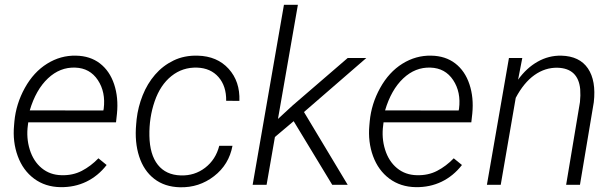

<svg xmlns="http://www.w3.org/2000/svg" viewBox="-20 -770 2564 800"><path d="M231.9 9.8Q168.5 8.8 122.1 -25.6Q75.7 -60.1 54 -119.4Q32.2 -178.7 38.6 -247.6L40 -264.2Q46.9 -337.4 83.5 -403.6Q120.1 -469.7 176.3 -504.6Q232.4 -539.6 296.4 -538.1Q355.5 -537.1 396.2 -505.9Q437 -474.6 455.6 -418.9Q474.1 -363.3 467.3 -295.9L463.4 -260.3H97.7L96.2 -248.5Q88.9 -195.3 104 -146.7Q119.1 -98.1 153.6 -69.6Q188 -41 236.3 -40Q283.2 -38.6 320.8 -58.1Q358.4 -77.6 390.1 -110.4L424.3 -82.5Q388.7 -36.6 339.6 -12.9Q290.5 10.7 231.9 9.8ZM293.5 -488.3Q230 -490.7 179.7 -443.4Q129.4 -396 104 -310.1L410.6 -309.6L412.1 -316.9Q420.9 -386.2 387.7 -436.3Q354.5 -486.3 293.5 -488.3Z M732.9 -39.1Q790.5 -37.1 834.7 -71Q878.9 -105 893.6 -162.6H948.7Q934.1 -84 871.8 -35.9Q809.6 12.2 730 10.3Q666 8.8 622.6 -24.9Q579.1 -58.6 559.8 -118.2Q540.5 -177.7 547.4 -252.4L549.3 -273.4Q555.2 -324.7 574.5 -373Q593.8 -421.4 626 -458.7Q658.2 -496.1 702.9 -517.8Q747.6 -539.6 803.7 -538.1Q884.8 -536.1 932.6 -483.4Q980.5 -430.7 977.5 -349.6L922.4 -350.1Q923.3 -411.1 890.6 -448.7Q857.9 -486.3 801.3 -488.3Q740.7 -490.2 694.3 -453.1Q647.9 -416 624.5 -348.1Q601.1 -280.3 602.5 -204.1Q604 -125.5 637.7 -83.3Q671.4 -41 732.9 -39.1Z M1203.6 -265.1 1125.5 -199.2 1090.8 0H1032.7L1163.1 -750H1221.2L1138.2 -274.4L1198.7 -330.1L1428.7 -528.3H1506.3L1246.6 -303.2L1428.7 0H1364.3Z M1712.4 9.8Q1648.9 8.8 1602.5 -25.6Q1556.2 -60.1 1534.4 -119.4Q1512.7 -178.7 1519 -247.6L1520.5 -264.2Q1527.3 -337.4 1564 -403.6Q1600.6 -469.7 1656.7 -504.6Q1712.9 -539.6 1776.9 -538.1Q1835.9 -537.1 1876.7 -505.9Q1917.5 -474.6 1936 -418.9Q1954.6 -363.3 1947.8 -295.9L1943.8 -260.3H1578.1L1576.7 -248.5Q1569.3 -195.3 1584.5 -146.7Q1599.6 -98.1 1634 -69.6Q1668.5 -41 1716.8 -40Q1763.7 -38.6 1801.3 -58.1Q1838.9 -77.6 1870.6 -110.4L1904.8 -82.5Q1869.1 -36.6 1820.1 -12.9Q1771 10.7 1712.4 9.8ZM1773.9 -488.3Q1710.4 -490.7 1660.2 -443.4Q1609.9 -396 1584.5 -310.1L1891.1 -309.6L1892.6 -316.9Q1901.4 -386.2 1868.2 -436.3Q1835 -486.3 1773.9 -488.3Z M2156.2 -528.3 2138.7 -438Q2173.8 -486.8 2220 -512.9Q2266.1 -539.1 2318.8 -538.1Q2395 -536.1 2429.7 -484.9Q2464.4 -433.6 2454.1 -343.8L2396.5 0H2338.9L2396.5 -344.7Q2399.4 -372.6 2397.5 -398.4Q2389.2 -485.4 2302.7 -487.8Q2251.5 -488.8 2207 -457.3Q2162.6 -425.8 2128.9 -362.3L2066.4 0H2008.8L2100.6 -528.3Z"/></svg>

Font: RobotoInd Light
Style: Italic
Weight: 300
Italic angle: -12°
Designer: Google
Version: Version 2.001151; 2014